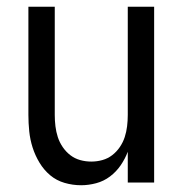

<svg xmlns="http://www.w3.org/2000/svg" viewBox="-20 -540 540 568"><path d="M220 8Q195 8 171 1Q147 -6 128.5 -21.5Q110 -37 97 -58.5Q84 -80 76.5 -103.5Q69 -127 66.5 -151.5Q64 -176 64 -200V-520H142V-200Q142 -183 144 -166.5Q146 -150 151 -134.5Q156 -119 165.5 -105Q175 -91 188 -81Q201 -71 217 -66.5Q233 -62 250 -62Q267 -62 283 -66.5Q299 -71 312 -81Q325 -91 334.5 -105Q344 -119 349 -134.5Q354 -150 356 -166.5Q358 -183 358 -200V-520H436V0H358V-91Q350 -70 337 -51Q324 -32 305.5 -18Q287 -4 264.5 2Q242 8 220 8Z"/></svg>

Font: Iosevka Web
Style: Regular
Weight: 400
Monospace: yes
Designer: Belleve Invis
Foundry: Belleve Invis
Version: Version 28.0.3; ttfautohint (v1.8.3)